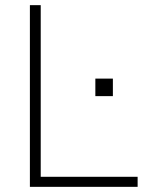

<svg xmlns="http://www.w3.org/2000/svg" viewBox="-20 -725 567 745"><path d="M96 0V-705H138V-39H514V0ZM350 -352V-420H418V-352Z"/></svg>

Font: Nunito Sans 12pt ExtraLight ExtraLight
Style: Regular
Weight: 250
Version: Version 3.101;gftools[0.9.27]